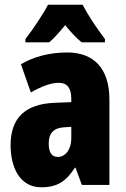

<svg xmlns="http://www.w3.org/2000/svg" viewBox="-20 -786 534 816"><path d="M331 -766H184C167 -731 115 -654 88 -620V-606H189C206 -620 229 -645 257 -679C284 -646 307 -622 327 -606H426V-620C386 -673 354 -722 331 -766ZM266 -563C190 -563 123 -545 69 -513L111 -393C160 -421 198 -434 230 -434C266 -434 283 -411 283 -366V-352L211 -349C90 -344 25 -287 25 -169C25 -79 61 10 156 10C225 10 262 -17 298 -73H301L328 0H445V-363C445 -498 376 -563 266 -563ZM253 -245 283 -247V-198C283 -151 258 -119 226 -119C200 -119 187 -138 187 -176C187 -220 209 -243 253 -245Z"/></svg>

Font: Noto Sans Hebrew ExtraCondensed Black
Style: Regular
Weight: 900
Width: 2
Designer: Monotype Design Team
Foundry: Monotype Imaging Inc.
Version: Version 2.004